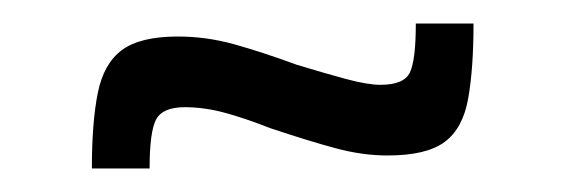

<svg xmlns="http://www.w3.org/2000/svg" viewBox="-20 -384 481 163"><path d="M58 -241Q58 -280 63 -305Q68 -330 83.5 -341.5Q99 -353 131 -353Q155 -353 178.5 -346.5Q202 -340 232 -329Q255 -322 273.5 -317Q292 -312 303 -312Q323 -312 328 -322.5Q333 -333 333 -364H382Q382 -326 377.5 -300.5Q373 -275 357.5 -263.5Q342 -252 309 -252Q288 -252 265.5 -258Q243 -264 210 -275Q187 -284 170 -288.5Q153 -293 137 -293Q118 -293 112.5 -282.5Q107 -272 107 -241Z"/></svg>

Font: Saira Condensed Medium
Style: Regular
Weight: 500
Width: 3
Designer: Hector Gatti with collaboration of the Omnibus-Type team
Foundry: Omnibus-Type
Version: Version 1.101